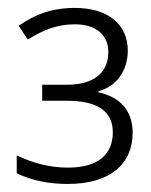

<svg xmlns="http://www.w3.org/2000/svg" viewBox="-20 -872 379 482"><path d="M168 -852.1C109.4 -852.1 65.9 -835 26.9 -807.1L49.8 -772.9C87.4 -795.9 122.6 -811 168 -811C218.8 -811 252 -786.1 252 -741.2C252 -690.4 216.3 -659.2 147.9 -659.2H85.9V-619.1H147.9C224.6 -619.1 263.2 -592.8 263.2 -540C263.2 -483.9 226.1 -451.2 149.9 -451.2C107.4 -451.2 63.5 -461.9 22 -481.9V-437C59.6 -418.9 102.1 -410.2 149.9 -410.2C256.8 -410.2 313 -460.4 313 -539.1C313 -595.2 280.3 -628.9 227.1 -640.1V-643.1C268.1 -653.3 300.8 -690.4 300.8 -745.1C300.8 -810.1 252 -852.1 168 -852.1Z"/></svg>

Font: Noto Reveo Sans
Style: Regular
Weight: 300
Designer: Monotype Design Team
Foundry: Monotype Imaging Inc.
Version: Version 2.007